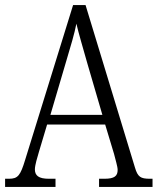

<svg xmlns="http://www.w3.org/2000/svg" viewBox="-20 -734 619 754"><path d="M0 0H198V-32H172C131 -32 117 -45 117 -69C117 -85 127 -118 133 -138L165 -245H393L428 -129C433 -108 442 -80 442 -67C442 -43 430 -32 390 -32H369V0H579V-32H569C532 -32 521 -39 510 -76L316 -714H267L79 -107C60 -44 50 -32 15 -32H0ZM178 -283 241 -497C257 -550 273 -604 280 -641C289 -602 305 -549 323 -485L382 -283Z"/></svg>

Font: Noto Serif Myanmar Condensed Light
Style: Regular
Weight: 300
Width: 3
Designer: Ben Mitchell and the Monotype Design Team
Foundry: Monotype Imaging Inc.
Version: Version 2.106